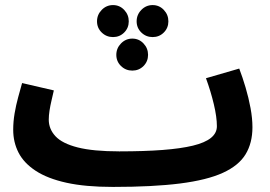

<svg xmlns="http://www.w3.org/2000/svg" viewBox="-20 -715 1064 756"><path d="M425 21 451 -119Q548 -119 620 -124.5Q692 -130 739.5 -141.5Q787 -153 810.5 -172Q834 -191 834 -218Q834 -254 822 -304.5Q810 -355 791 -407L922 -445Q935 -411 947 -370.5Q959 -330 966.5 -289.5Q974 -249 974 -214Q974 -152 947 -107.5Q920 -63 857.5 -34.5Q795 -6 689 7.5Q583 21 425 21ZM424 21Q316 21 241.5 4.5Q167 -12 120.5 -42.5Q74 -73 53 -114Q32 -155 32 -204Q32 -236 37.5 -268.5Q43 -301 51.5 -332Q60 -363 67 -388L192 -359Q188 -341 183 -320Q178 -299 175 -279.5Q172 -260 172 -244Q172 -207 198.5 -178.5Q225 -150 286 -134.5Q347 -119 450 -119L470 -11ZM501 -437Q475 -437 456.5 -455Q438 -473 438 -499Q438 -525 456.5 -544Q475 -563 501 -563Q527 -563 545 -544Q563 -525 563 -499Q563 -473 545 -455Q527 -437 501 -437ZM425 -569Q399 -569 380.5 -587Q362 -605 362 -631Q362 -657 380.5 -676Q399 -695 425 -695Q451 -695 469 -676Q487 -657 487 -631Q487 -605 469 -587Q451 -569 425 -569ZM581 -569Q555 -569 536.5 -587Q518 -605 518 -631Q518 -657 536.5 -676Q555 -695 581 -695Q607 -695 625 -676Q643 -657 643 -631Q643 -605 625 -587Q607 -569 581 -569Z"/></svg>

Font: Farlight84_Sys_V01
Style: Bold
Weight: 700
Designer: Monotype Design Team, Nadine Chahine and Nizar Qandah
Foundry: Monotype Imaging Inc.
Version: Version 2.004;October 31, 2024;FontCreator 14.0.0.2814 64-bi